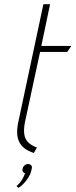

<svg xmlns="http://www.w3.org/2000/svg" viewBox="-20 -720 362 920"><path d="M59 172 69 180Q72 178 80.5 171.5Q89 165 99 153.5Q109 142 118.5 126Q128 110 132 89Q135 78 129.5 72Q124 66 114 66Q105 66 97.5 72.5Q90 79 88 89Q86 97 89.5 102.5Q93 108 100 110Q96 123 86.5 139.5Q77 156 59 172ZM99 -132 172 -471H302L322 -500H178L220 -700H188L67 -132Q55 -74 72.5 -39Q90 -4 142 13L157 -13Q130 -23 115 -38Q100 -53 96.5 -76Q93 -99 99 -132Z"/></svg>

Font: Advent Pro ExtraLight
Style: Italic
Weight: 250
Italic angle: -12°
Version: Version 3.000